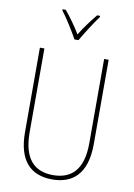

<svg xmlns="http://www.w3.org/2000/svg" viewBox="-102 -1015 759 1089"><g transform="rotate(10 277.0 -470.5)"><path d="M264 -794H287C313 -839 353 -902 384 -944V-951H367C332 -908 302 -868 276 -825C250 -868 215 -917 186 -951H168V-944C195 -910 238 -841 264 -794ZM475 -228V-714H449V-228C449 -72 379 -15 277 -15C169 -15 105 -79 105 -232V-714H79V-228C79 -66 150 10 277 10C390 10 475 -52 475 -228Z"/></g></svg>

Font: Noto Sans Condensed Thin
Style: Regular
Weight: 100
Width: 3
Designer: Monotype Design Team
Foundry: Monotype Imaging Inc.
Version: Version 2.013